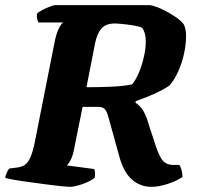

<svg xmlns="http://www.w3.org/2000/svg" viewBox="-31 -724 772 744"><path d="M238 0Q231 0 206 -2.5Q181 -5 148 -9.5Q115 -14 81.5 -18.5Q48 -23 22.5 -27.5Q-3 -32 -11 -35Q-9 -46 -4 -56.5Q1 -67 5 -71L37 -75Q51 -77 63 -83.5Q75 -90 85.5 -111.5Q96 -133 105 -179L180 -558Q186 -590 195.5 -610.5Q205 -631 214 -637H118Q115 -642 113 -651Q111 -660 112 -671Q119 -678 133.5 -685.5Q148 -693 162.5 -698.5Q177 -704 182 -704H552Q575 -699 601.5 -686Q628 -673 650.5 -657.5Q673 -642 682 -628Q690 -610 690 -585Q690 -552 682 -515.5Q674 -479 659.5 -447Q645 -415 626 -393Q611 -382 588 -370.5Q565 -359 540 -349Q515 -339 495 -332L494 -326Q514 -313 526 -291.5Q538 -270 548 -233L566 -179Q578 -137 593 -111Q608 -85 640 -85H664Q669 -78 672.5 -65Q676 -52 676 -38Q652 -22 618 -11Q584 0 556 0Q512 0 479.5 -29Q447 -58 431 -119L388 -274Q384 -289 376.5 -299.5Q369 -310 348 -310H289L257 -151Q252 -123 244 -106.5Q236 -90 228 -83L334 -69Q336 -64 337 -56Q338 -48 336 -35Q320 -22 289.5 -11Q259 0 238 0ZM304 -386Q352 -386 399.5 -388Q447 -390 481 -397Q497 -417 508.5 -445.5Q520 -474 527 -505.5Q534 -537 534 -563Q534 -597 520 -616Q508 -622 486 -625.5Q464 -629 443.5 -631Q423 -633 414 -633Q380 -633 363 -614.5Q346 -596 338 -559Z"/></svg>

Font: Texturina Black
Style: Italic
Weight: 900
Italic angle: -11°
Designer: Guillermo Torres Carreño
Foundry: Omnibus-Type
Version: Version 1.002; ttfautohint (v1.8.3)